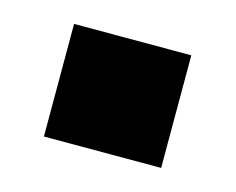

<svg xmlns="http://www.w3.org/2000/svg" viewBox="-42 -413 344 280"><g transform="rotate(15 130.0 -273.0)"><path d="M41 -188V-358H218V-188Z"/></g></svg>

Font: Cairo Play Black
Style: Regular
Weight: 900
Version: Version 3.119